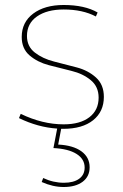

<svg xmlns="http://www.w3.org/2000/svg" viewBox="-20 -506 491 769"><path d="M233 10H225L213 73Q273 76 306 100Q339 124 339 164Q339 201 311 222Q283 243 235 243Q192 243 147 223L153 207Q193 226 236 226Q275 226 297 210Q319 194 319 165Q319 131 286.5 110.5Q254 90 194 87L209 9Q132 4 56 -33L63 -50Q150 -8 235 -8Q301 -8 338 -36.5Q375 -65 375 -115Q375 -159 343.5 -185Q312 -211 266.5 -222Q221 -233 175.5 -245Q130 -257 98.5 -284Q67 -311 67 -358Q67 -417 113 -451.5Q159 -486 235 -486Q319 -486 371 -456L364 -440Q311 -468 235 -468Q168 -468 128 -440Q88 -412 88 -362Q88 -320 119.5 -295.5Q151 -271 196.5 -259.5Q242 -248 287.5 -236Q333 -224 364.5 -195.5Q396 -167 396 -118Q396 -59 353 -24.5Q310 10 233 10Z"/></svg>

Font: Cantarell Thin
Style: Regular
Weight: 100
Designer: Dave Crossland, Nikolaus Waxweiler, Florian Fecher, Jacques Le Bailly, Eben Sorkin, Alexei Vanyashin, Alexios Zavras, Em
Version: Version 0.303